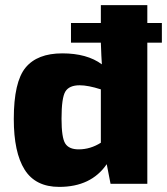

<svg xmlns="http://www.w3.org/2000/svg" viewBox="-20 -720 654 752"><path d="M614 -553H557V0H413L398 -77Q337 12 212 12Q119 12 76.5 -55.5Q34 -123 34 -254Q34 -399 80 -455Q126 -511 224 -511Q321 -511 379 -468Q377 -495 375 -553H258V-630H375V-700H557V-630H614ZM375 -161V-370Q325 -386 292 -386Q251 -386 236 -361.5Q221 -337 221 -255Q221 -181 235.5 -158Q250 -135 288 -135Q334 -135 375 -161Z"/></svg>

Font: Ezarion Extra Bold
Style: Regular
Weight: 800
Designer: Natanael Gama
Version: Version 1.001;PS 001.001;hotconv 1.0.70;makeotf.lib2.5.58329